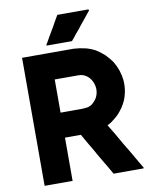

<svg xmlns="http://www.w3.org/2000/svg" viewBox="-98 -982 835 1063"><g transform="rotate(-10 319.5 -450.0)"><path d="M467.8 -893.6Q463.9 -888.7 460 -883.8Q456.1 -878.9 452.1 -874Q443.4 -863.3 434.6 -852.5Q425.8 -841.8 417 -831.1Q408.2 -820.3 400.4 -809.6Q391.6 -799.8 382.8 -789.1Q375 -779.3 368.2 -770.5Q361.3 -761.7 353.5 -752.9Q352.5 -752.9 351.6 -752.9Q350.6 -752.9 348.6 -752.9Q335 -752.9 321.3 -752.9Q306.6 -752.9 293 -752.9Q283.2 -752.9 273.4 -752.9Q263.7 -752.9 253.9 -752.9Q243.2 -752.9 233.4 -752.9Q222.7 -752.9 211.9 -752.9Q210.9 -753.9 210 -756.8Q211.9 -760.7 216.8 -767.6Q225.6 -783.2 234.4 -798.8Q243.2 -814.5 252.9 -830.1Q258.8 -840.8 265.6 -851.6Q271.5 -862.3 277.3 -873Q283.2 -881.8 288.1 -891.6Q293.9 -900.4 298.8 -910.2Q300.8 -910.2 301.8 -910.2Q303.7 -910.2 304.7 -910.2Q322.3 -910.2 339.8 -910.2Q357.4 -910.2 376 -910.2Q387.7 -910.2 399.4 -910.2Q412.1 -910.2 423.8 -910.2Q436.5 -910.2 448.2 -910.2Q460.9 -910.2 473.6 -910.2Q474.6 -908.2 476.6 -904.3Q473.6 -900.4 467.8 -893.6ZM466.8 -259.8Q484.4 -230.5 502 -201.2Q519.5 -170.9 536.1 -141.6Q548.8 -120.1 561.5 -99.6Q573.2 -78.1 585.9 -57.6Q594.7 -42 604.5 -25.4Q614.3 -9.8 623 5.9Q622.1 7.8 621.1 9.8Q616.2 9.8 608.4 9.8Q590.8 9.8 574.2 9.8Q557.6 9.8 540 9.8Q528.3 9.8 516.6 9.8Q505.9 9.8 494.1 9.8Q483.4 9.8 473.6 9.8Q462.9 9.8 453.1 9.8Q452.1 8.8 452.1 7.8Q451.2 5.9 450.2 4.9Q445.3 -3.9 440.4 -12.7Q435.5 -21.5 430.7 -29.3Q418.9 -48.8 408.2 -67.4Q397.5 -86.9 385.7 -105.5Q375 -124 364.3 -143.6Q353.5 -162.1 341.8 -181.6Q335 -194.3 327.1 -207Q319.3 -219.7 312.5 -233.4Q301.8 -233.4 291 -233.4Q280.3 -233.4 270.5 -233.4Q261.7 -233.4 253.9 -233.4Q246.1 -233.4 237.3 -233.4Q233.4 -233.4 230.5 -233.4Q226.6 -233.4 222.7 -233.4Q222.7 -208 222.7 -182.6Q222.7 -157.2 222.7 -132.8Q222.7 -113.3 222.7 -94.7Q222.7 -75.2 222.7 -56.6Q222.7 -40 222.7 -23.4Q222.7 -6.8 222.7 9.8Q220.7 9.8 217.8 9.8Q215.8 9.8 212.9 9.8Q197.3 9.8 181.6 9.8Q166 9.8 150.4 9.8Q139.6 9.8 128.9 9.8Q118.2 9.8 107.4 9.8Q96.7 9.8 85.9 9.8Q75.2 9.8 65.4 9.8Q65.4 7.8 65.4 4.9Q65.4 2.9 65.4 0Q65.4 -80.1 65.4 -159.2Q65.4 -238.3 65.4 -318.4Q65.4 -373 65.4 -427.7Q65.4 -482.4 65.4 -537.1Q65.4 -580.1 65.4 -623Q65.4 -667 65.4 -710Q67.4 -710 70.3 -710Q72.3 -710 75.2 -710Q106.4 -710 138.7 -710Q170.9 -710 202.1 -710Q224.6 -710 246.1 -710Q267.6 -710 290 -710Q291 -710 330.1 -710Q370.1 -710 355.5 -710Q387.7 -708 418 -701.2Q447.3 -694.3 476.6 -678.7Q501 -663.1 522.5 -643.6Q543 -623 559.6 -599.6Q590.8 -548.8 596.7 -491.2Q601.6 -432.6 579.1 -377.9Q570.3 -359.4 559.6 -342.8Q547.9 -326.2 534.2 -310.5Q521.5 -296.9 506.8 -286.1Q493.2 -274.4 476.6 -264.6Q474.6 -263.7 471.7 -262.7Q469.7 -260.7 466.8 -259.8ZM222.7 -374Q224.6 -374 227.5 -374Q229.5 -374 231.4 -374Q235.4 -374 238.3 -374Q242.2 -374 246.1 -374Q256.8 -374 268.6 -374Q279.3 -374 290 -374Q301.8 -374 312.5 -374Q323.2 -374 335 -374Q352.5 -374 367.2 -376Q382.8 -377 398.4 -386.7Q407.2 -393.6 414.1 -401.4Q421.9 -409.2 427.7 -418.9Q440.4 -441.4 440.4 -468.8Q439.5 -495.1 426.8 -517.6Q420.9 -527.3 414.1 -535.2Q406.2 -543 397.5 -548.8Q380.9 -558.6 367.2 -559.6Q353.5 -560.5 355.5 -560.5Q355.5 -560.5 355.5 -560.5Q355.5 -560.5 355.5 -560.5Q346.7 -560.5 337.9 -560.5Q329.1 -560.5 320.3 -560.5Q308.6 -560.5 296.9 -560.5Q285.2 -560.5 272.5 -560.5Q260.7 -560.5 248 -560.5Q235.4 -560.5 222.7 -560.5Q222.7 -551.8 222.7 -542Q222.7 -532.2 222.7 -522.5Q222.7 -506.8 222.7 -490.2Q222.7 -474.6 222.7 -458Q222.7 -442.4 222.7 -425.8Q222.7 -410.2 222.7 -393.6Q222.7 -388.7 222.7 -382.8Q222.7 -377.9 222.7 -374Z"/></g></svg>

Font: LeFont
Style: Bold
Weight: 800
Designer: Leryon MEDIA
Version: Version 1.0